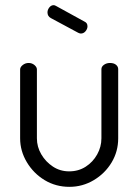

<svg xmlns="http://www.w3.org/2000/svg" viewBox="-20 -717 536 744"><path d="M249 7Q196 7 153 -19Q110 -45 84 -88.5Q58 -132 58 -181V-448Q58 -457 68 -465Q78 -473 91 -473Q104 -473 113.5 -465Q123 -457 123 -448V-181Q123 -148 140 -119Q157 -90 185 -71.5Q213 -53 248 -53Q284 -53 312 -71Q340 -89 356.5 -118.5Q373 -148 373 -181V-449Q373 -459 383 -466Q393 -473 406 -473Q421 -473 429.5 -466Q438 -459 438 -449V-181Q438 -130 412.5 -87.5Q387 -45 343.5 -19Q300 7 249 7ZM293 -587Q291 -587 288 -588Q285 -589 283 -590L177 -647Q164 -654 164 -669Q164 -679 171 -688Q178 -697 188 -697Q192 -697 197 -694L308 -633Q319 -628 319 -615Q319 -605 311.5 -596Q304 -587 293 -587Z"/></svg>

Font: Dosis ExtraLight
Style: Regular
Weight: 400
Version: Version 3.001; ttfautohint (v1.8.2)